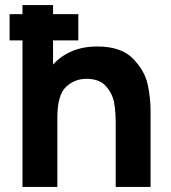

<svg xmlns="http://www.w3.org/2000/svg" viewBox="-20 -740 676 760"><path d="M576 -303V0H438V-255Q438 -296 432 -332Q426 -368 400.2 -398Q374.5 -428 322 -428Q275 -428 241 -395.8Q207 -363.5 207 -274V0H69V-580H18V-684H69V-720H190V-684H290V-580H190V-484.5Q220.5 -518.5 264.5 -537.2Q308.5 -556 365 -556Q460 -556 506.8 -507.5Q553.5 -459 564.8 -405Q576 -351 576 -303Z"/></svg>

Font: Hauora ExtraBold
Style: Regular
Weight: 800
Designer: Wayne Shih
Foundry: WCYS
Version: Version 1.001